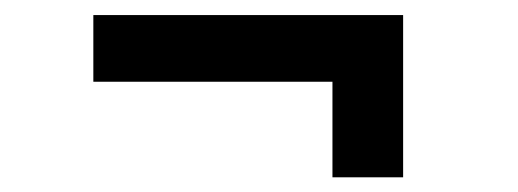

<svg xmlns="http://www.w3.org/2000/svg" viewBox="-20 -390 701 260"><path d="M430.2 -149.9V-279.3H106.4V-369.6H525.9V-149.9Z"/></svg>

Font: Inter 18pt Medium
Style: Regular
Weight: 500
Designer: Rasmus Andersson
Foundry: rsms
Version: Version 4.001;git-66647c0bb